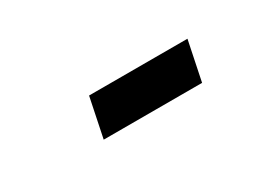

<svg xmlns="http://www.w3.org/2000/svg" viewBox="-15 -880 571 409"><g transform="rotate(-30 270.0 -675.5)"><path d="M168 -627 188 -724H430L410 -627Z"/></g></svg>

Font: IBM Plex Sans Condensed
Style: Bold Italic
Weight: 700
Width: 3
Italic angle: -11.31°
Designer: Mike Abbink, Paul van der Laan, Pieter van Rosmalen
Foundry: Bold Monday
Version: Version 3.201